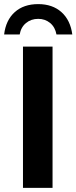

<svg xmlns="http://www.w3.org/2000/svg" viewBox="-45 -915 372 935"><path d="M210.9 0H66.9V-688H210.9ZM141.1 -823.2Q106.4 -823.2 81.8 -803Q57.1 -782.7 50.8 -747.1H-24.9Q-16.6 -816.9 26.9 -856Q70.3 -895 141.1 -895Q210.4 -895 254.2 -856Q297.9 -816.9 307.1 -747.1H230Q223.6 -782.7 199.2 -803Q174.8 -823.2 141.1 -823.2Z"/></svg>

Font: Libra Sans Modern
Style: Bold
Weight: 700
Foundry: Stefan Peev, Context Ltd
Version: Version 1.000